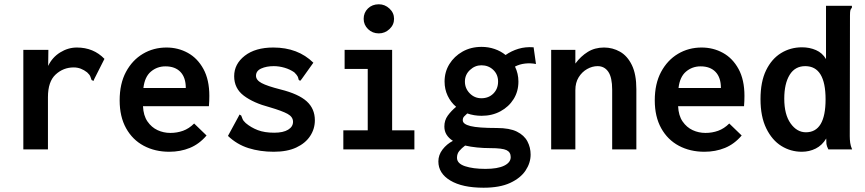

<svg xmlns="http://www.w3.org/2000/svg" viewBox="-20 -698 4040 897"><path d="M89 -465H206L205 -390Q224 -430 261 -453Q298 -476 339 -476Q417 -476 468 -423L420 -328L417 -320L408 -324Q405 -332 402 -340.5Q399 -349 387 -360Q373 -371 357.5 -377Q342 -383 324 -383Q276 -383 240 -350Q204 -317 204 -244V0H89Z M771 11Q704 11 651.5 -17Q599 -45 569 -99Q539 -153 539 -229Q539 -307 568.5 -362Q598 -417 647.5 -446.5Q697 -476 758 -476Q812 -476 857.5 -451Q903 -426 930.5 -375.5Q958 -325 958 -250Q958 -240 957.5 -226Q957 -212 956 -202H648Q650 -158 669 -130.5Q688 -103 716 -90Q744 -77 776 -77Q807 -77 835 -87Q863 -97 887 -121L945 -65Q911 -25 867 -7Q823 11 771 11ZM650 -287H848Q848 -336 823 -362Q798 -388 753 -388Q714 -388 685 -363.5Q656 -339 650 -287Z M1259 11Q1195 11 1141 -6Q1087 -23 1045 -63L1095 -155L1099 -163L1107 -158Q1110 -151 1113 -142.5Q1116 -134 1128 -123Q1153 -102 1184.5 -90Q1216 -78 1261 -78Q1303 -78 1326 -92Q1349 -106 1349 -129Q1349 -152 1323.5 -166Q1298 -180 1240 -197Q1164 -217 1119 -251Q1074 -285 1074 -342Q1074 -399 1123.5 -437.5Q1173 -476 1257 -476Q1372 -476 1444 -405L1389 -328L1382 -320L1375 -326Q1374 -334 1370.5 -341Q1367 -348 1355 -360Q1335 -374 1309.5 -381.5Q1284 -389 1259 -389Q1225 -389 1200.5 -378Q1176 -367 1176 -344Q1176 -324 1202 -310Q1228 -296 1291 -280Q1375 -259 1413 -224.5Q1451 -190 1451 -136Q1451 -96 1429 -62.5Q1407 -29 1364.5 -9Q1322 11 1259 11Z M1584 0V-89H1698V-376H1590V-465H1812V-89H1916V0ZM1750 -542Q1720 -542 1699.5 -562Q1679 -582 1679 -610Q1679 -639 1699 -658.5Q1719 -678 1750 -678Q1778 -678 1799.5 -658Q1821 -638 1821 -610Q1821 -582 1799.5 -562Q1778 -542 1750 -542Z M2230 -157Q2195 -157 2163 -168Q2154 -160 2148 -153.5Q2142 -147 2142 -136Q2142 -118 2178 -109Q2214 -100 2301 -100Q2361 -100 2395 -83Q2429 -66 2444 -37.5Q2459 -9 2459 24Q2459 63 2435.5 98.5Q2412 134 2363.5 156.5Q2315 179 2239 179Q2140 179 2084 145.5Q2028 112 2028 56Q2028 26 2047.5 0.5Q2067 -25 2096 -40Q2077 -52 2066.5 -68.5Q2056 -85 2056 -107Q2056 -136 2072 -158Q2088 -180 2111 -199Q2086 -220 2071.5 -250.5Q2057 -281 2057 -317Q2057 -362 2079.5 -398.5Q2102 -435 2141 -457Q2180 -479 2230 -479Q2262 -479 2291 -469Q2320 -459 2342 -441Q2369 -460 2402 -470Q2435 -480 2473 -477L2484 -399Q2458 -404 2432.5 -401Q2407 -398 2386 -387Q2402 -354 2402 -317Q2402 -271 2379.5 -235Q2357 -199 2318 -178Q2279 -157 2230 -157ZM2229 -239Q2263 -239 2285 -261Q2307 -283 2307 -317Q2307 -350 2284.5 -371.5Q2262 -393 2229 -393Q2199 -393 2175.5 -371Q2152 -349 2152 -317Q2152 -285 2174.5 -262Q2197 -239 2229 -239ZM2115 39Q2115 66 2152.5 78.5Q2190 91 2248 91Q2305 91 2335.5 76Q2366 61 2366 36Q2366 13 2346.5 3.5Q2327 -6 2270 -6Q2239 -6 2209 -9Q2179 -12 2153 -18Q2137 -6 2126 7Q2115 20 2115 39Z M2555 0V-465H2668V-401Q2693 -435 2726 -455.5Q2759 -476 2802 -476Q2842 -476 2876.5 -456.5Q2911 -437 2932 -394Q2953 -351 2953 -281V0H2840V-279Q2840 -336 2822 -362.5Q2804 -389 2772 -389Q2747 -389 2723 -375.5Q2699 -362 2683.5 -337Q2668 -312 2668 -277V0Z M3271 11Q3204 11 3151.5 -17Q3099 -45 3069 -99Q3039 -153 3039 -229Q3039 -307 3068.5 -362Q3098 -417 3147.5 -446.5Q3197 -476 3258 -476Q3312 -476 3357.5 -451Q3403 -426 3430.5 -375.5Q3458 -325 3458 -250Q3458 -240 3457.5 -226Q3457 -212 3456 -202H3148Q3150 -158 3169 -130.5Q3188 -103 3216 -90Q3244 -77 3276 -77Q3307 -77 3335 -87Q3363 -97 3387 -121L3445 -65Q3411 -25 3367 -7Q3323 11 3271 11ZM3150 -287H3348Q3348 -336 3323 -362Q3298 -388 3253 -388Q3214 -388 3185 -363.5Q3156 -339 3150 -287Z M3726 11Q3674 11 3630.5 -16Q3587 -43 3560 -98Q3533 -153 3533 -235Q3533 -316 3559 -369.5Q3585 -423 3629 -450Q3673 -477 3727 -477Q3762 -477 3792 -464Q3822 -451 3839 -422V-671H3960V-662Q3954 -656 3952.5 -648.5Q3951 -641 3951 -625L3950 -62Q3950 -46 3952 -31Q3954 -16 3961 0H3850Q3842 -16 3841 -25.5Q3840 -35 3840 -51Q3821 -19 3791 -4Q3761 11 3726 11ZM3745 -80Q3837 -80 3837 -234Q3837 -389 3742 -389Q3694 -389 3669 -348Q3644 -307 3644 -237Q3644 -163 3673.5 -121.5Q3703 -80 3745 -80Z"/></svg>

Font: Ligconsolata
Style: Bold
Weight: 700
Monospace: yes
Designer: Raph Levien, Cyreal, Brenton Simpson
Foundry: Raph Levien, Cyreal, Google
Version: Version 3.001; ttfautohint (v1.8.2.53-6de2)